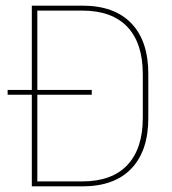

<svg xmlns="http://www.w3.org/2000/svg" viewBox="-20 -659 608 679"><path d="M7 -324V-341H304.5V-324ZM102.5 0V-17.5H271Q376 -17.5 430.5 -75.5Q485 -133.5 485 -242V-397Q485 -506 430.5 -563.8Q376 -621.5 271 -621.5H101.5V-639H271.5Q384.5 -639 444.5 -576.5Q504.5 -514 504.5 -397.5V-241.5Q504.5 -125.5 444.5 -62.8Q384.5 0 271.5 0ZM92.5 0V-639H112V0Z"/></svg>

Font: Anek Bangla Medium Thin
Style: Regular
Weight: 250
Version: Version 1.003